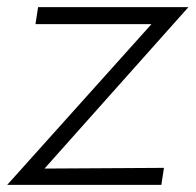

<svg xmlns="http://www.w3.org/2000/svg" viewBox="-29 -520 550 540"><path d="M-8.8 0 397 -452.1H70.8L78.1 -500H501L96.2 -45.9L432.1 -47.9L424.8 0Z"/></svg>

Font: Human Sans Light
Style: Italic
Weight: 300
Italic angle: -8°
Designer: Tim Radville
Foundry: Continuum
Version: Version 1.000;FEAKit 1.0